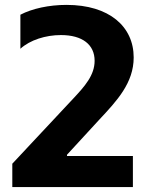

<svg xmlns="http://www.w3.org/2000/svg" viewBox="-20 -757 606 777"><path d="M29.8 0H517.8V-125.7H251.1V-130.7L381.7 -272.7C452.8 -348.7 521 -421.2 521 -524.5C521 -649.5 422.2 -737.2 249.3 -737.2C178.3 -737.2 110.1 -722.3 62.5 -697.4V-559.7C101.6 -595.2 164.8 -615.1 226.6 -615.1C313.9 -615.1 362.9 -576 362.9 -511C362.9 -452.4 322.8 -407.7 277 -358.7L29.8 -94.5Z"/></svg>

Font: TID UI
Style: Bold
Weight: 700
Designer: The TID Project Authors
Foundry: Bakken & Bæck
Version: Version 1.001;hotconv 1.0.109;makeotfexe 2.5.65596